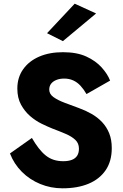

<svg xmlns="http://www.w3.org/2000/svg" viewBox="-20 -999 665 1041"><path d="M153 -251 34 -167Q56 -110 98.5 -67.5Q141 -25 198 -1.5Q255 22 319 22Q401 22 460.5 -3Q520 -28 553 -76.5Q586 -125 586 -196Q586 -242 572 -276.5Q558 -311 533.5 -337Q509 -363 476.5 -381.5Q444 -400 408 -413Q367 -428 330 -442Q293 -456 270 -472.5Q247 -489 247 -513Q247 -532 257 -545Q267 -558 285.5 -565.5Q304 -573 328 -573Q355 -573 377 -563Q399 -553 416.5 -534Q434 -515 449 -489L577 -562Q563 -598 531 -633.5Q499 -669 448 -692.5Q397 -716 321 -716Q248 -716 192.5 -692Q137 -668 105.5 -623.5Q74 -579 74 -519Q74 -468 94 -431.5Q114 -395 143.5 -369.5Q173 -344 206 -328Q239 -312 264 -302Q304 -287 336.5 -273Q369 -259 388.5 -240.5Q408 -222 408 -193Q408 -170 398.5 -155Q389 -140 370 -132.5Q351 -125 323 -125Q295 -125 271.5 -132.5Q248 -140 228 -156Q208 -172 189.5 -196Q171 -220 153 -251ZM501 -926 385 -979 235 -819 321 -776Z"/></svg>

Font: Jost
Style: Bold
Weight: 700
Version: Version 3.710